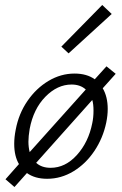

<svg xmlns="http://www.w3.org/2000/svg" viewBox="-20 -713 488 770"><path d="M255 -499 226 -526 390 -693 428 -657ZM392 -359Q412 -325 412 -276Q412 -250 406 -221Q393 -159 358.5 -107.5Q324 -56 274.5 -26Q225 4 169 4Q120 4 88 -19L38 37L2 6L56 -55Q37 -87 37 -136Q37 -163 43 -193Q55 -257 90 -308Q125 -359 174.5 -388.5Q224 -418 279 -418Q328 -418 360 -395L407 -447L444 -417ZM94 -145Q94 -123 99 -103L324 -354Q302 -374 267 -374Q210 -374 162 -325Q114 -276 99 -196Q94 -166 94 -145ZM355 -269Q355 -296 350 -312L125 -60Q147 -40 183 -40Q242 -40 288.5 -91.5Q335 -143 350 -219Q355 -242 355 -269Z"/></svg>

Font: Ysabeau Infant Semilight
Style: Italic
Weight: 300
Italic angle: -12°
Designer: Christian Thalmann (Catharsis Fonts)
Version: Version 0.003